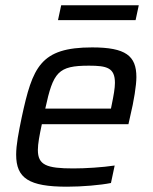

<svg xmlns="http://www.w3.org/2000/svg" viewBox="-20 -697 577 725"><path d="M211 -677 199 -621H492L504 -677ZM233 8C290 8 360 2 399 -6L413 -72C367 -65 302 -61 257 -61C155 -61 123 -74 123 -131C123 -154 129 -186 138 -228H465L471 -255C486 -317 495 -375 495 -406C495 -486 455 -518 328 -518C132 -518 103 -444 62 -254C50 -196 41 -150 41 -113C41 -24 89 8 233 8ZM399 -287H151C181 -425 199 -449 316 -449C384 -449 414 -441 414 -384C414 -364 409 -336 402 -302Z"/></svg>

Font: Saira UNSAM
Style: Italic
Weight: 400
Italic angle: -12°
Designer: Hector Gatti with collaboration of the Omnibus-Type team
Foundry: Omnibus-Type
Version: Version 0.072;PS 000.072;hotconv 1.0.88;makeotf.lib2.5.64775